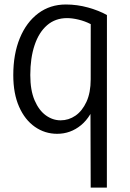

<svg xmlns="http://www.w3.org/2000/svg" viewBox="-20 -600 594 876"><path d="M280.6 -579.5Q332.2 -579.5 382.2 -565.6Q432.2 -551.6 467.9 -531.4L467.6 256H393.8L392.6 -148L422.6 -148.7Q397.4 -68 349.6 -28.8Q301.8 10.5 240.7 10.5Q184.8 10.5 139.2 -21.3Q93.6 -53 67.1 -113Q40.6 -172.9 40.6 -257.2Q40.6 -353.5 70.5 -426.1Q100.4 -498.6 154.5 -539.1Q208.5 -579.5 280.6 -579.5ZM286.2 -517.4Q232.6 -517.4 195.1 -485.1Q157.6 -452.9 137.9 -394.2Q118.2 -335.6 118.2 -257.7Q118.2 -187.8 138 -142Q157.8 -96.2 189.2 -73.6Q220.6 -51 256.4 -51Q293.3 -51 324.3 -72.3Q355.2 -93.6 374.5 -135.5Q393.8 -177.4 393.8 -237.8L394 -489.9Q367.3 -503.6 338.3 -510.5Q309.4 -517.4 286.2 -517.4Z"/></svg>

Font: Yaldevi ExtraLight
Style: Regular
Weight: 200
Designer: Sol Matas, Rajitha Manaperi, Kosala Senevirathne
Foundry: Mooniak
Version: Version 1.100